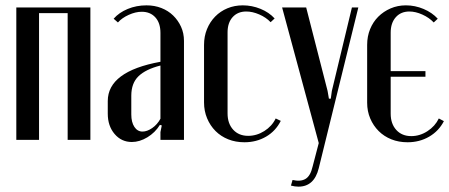

<svg xmlns="http://www.w3.org/2000/svg" viewBox="-20 -523 1680 718"><path d="M318 -495V0H233V-474H126V0H41V-495Z M383 -145Q383 -256 580 -292V-400Q580 -437 561 -458Q542 -479 510 -479Q487 -479 461.5 -467.5Q436 -456 421 -439L405 -453Q425 -476 457.5 -489.5Q490 -503 528 -503Q558 -503 583.5 -493Q609 -483 627.5 -465Q646 -447 657 -423Q668 -399 668 -370V0H580V-29L585 -54L578 -56Q560 -27 531 -9.5Q502 8 473 8Q434 8 408.5 -22Q383 -52 383 -98ZM513 -31Q530 -31 549 -44Q568 -57 580 -79V-278Q525 -264 498 -238Q471 -212 471 -165V-95Q471 -66 482.5 -48.5Q494 -31 513 -31Z M743 -355Q743 -387 754 -414Q765 -441 784.5 -461Q804 -481 830.5 -492Q857 -503 888 -503Q922 -503 954 -490Q986 -477 1007 -454L992 -440Q975 -458 949.5 -469Q924 -480 901 -480Q869 -480 850 -459Q831 -438 831 -402V-99Q831 -61 852 -38Q873 -15 908 -15Q940 -15 968.5 -33Q997 -51 1011 -80L1030 -71Q1011 -33 975 -12Q939 9 894 9Q861 9 833.5 -2Q806 -13 786 -33Q766 -53 754.5 -80.5Q743 -108 743 -140Z M1125 -495 1205 -183 1210 -154H1217L1221 -183L1296 -495H1320L1172 106Q1155 175 1096 175Q1089 175 1082.5 174Q1076 173 1068 171L1074 150Q1104 157 1122.5 146Q1141 135 1149 100L1172 12L1035 -495Z M1353 -355Q1353 -387 1364 -414Q1375 -441 1394.5 -460.5Q1414 -480 1440.5 -491.5Q1467 -503 1498 -503Q1532 -503 1564 -489.5Q1596 -476 1617 -453L1602 -439Q1585 -457 1559.5 -468.5Q1534 -480 1511 -480Q1479 -480 1460 -458.5Q1441 -437 1441 -401V-257H1571V-236H1441V-98Q1441 -60 1462 -37Q1483 -14 1518 -14Q1550 -14 1578.5 -32.5Q1607 -51 1621 -80L1640 -70Q1621 -33 1585 -12Q1549 9 1504 9Q1471 9 1443.5 -2Q1416 -13 1396 -33Q1376 -53 1364.5 -80Q1353 -107 1353 -139Z"/></svg>

Font: Moniqa SemBd Heading
Style: Regular
Weight: 600
Designer: Rajesh Rajput
Foundry: Rajesh Rajput
Version: Version 1.000